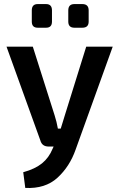

<svg xmlns="http://www.w3.org/2000/svg" viewBox="-20 -719 586 942"><path d="M206 -583H165Q136 -583 136 -613V-668Q136 -699 165 -699H206Q235 -699 235 -668V-613Q235 -583 206 -583ZM384 -583H345Q315 -583 315 -613V-668Q315 -699 345 -699H384Q415 -699 415 -668V-613Q415 -583 384 -583ZM533 -490 351 15Q322 98 262 153Q202 208 104 203L94 126Q152 110 186 82.5Q220 55 238 11L243 0H219Q186 0 178 -30L12 -490H141L248 -153Q258 -122 264 -88H278Q282 -100 288.5 -122Q295 -144 298 -153L403 -490Z"/></svg>

Font: Exo 2.0 Semi Bold
Style: Regular
Weight: 600
Designer: Natanael Gama
Version: Version 1.001;PS 001.001;hotconv 1.0.70;makeotf.lib2.5.58329